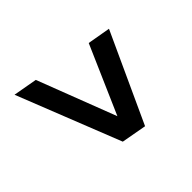

<svg xmlns="http://www.w3.org/2000/svg" viewBox="-100 -592 677 677"><g transform="rotate(45 239.0 -253.0)"><path d="M32 -53 48 -143 342 -256 88 -367 103 -453 436 -300 419 -206Z"/></g></svg>

Font: Archivo ExtraCondensed Medium
Style: Italic
Weight: 500
Width: 2
Italic angle: -10°
Designer: Hector Gatti
Foundry: Omnibus-Type
Version: Version 2.001